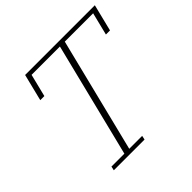

<svg xmlns="http://www.w3.org/2000/svg" viewBox="-176 -864 1030 1030"><g transform="rotate(-45 339.5 -349.0)"><path d="M130 -23H228L390 -674H175L143 -545H112L150 -698H679L641 -545H610L642 -674H427L265 -23H363L358 0H125Z"/></g></svg>

Font: IBM Plex Serif ExtLt
Style: Italic
Weight: 200
Italic angle: -14°
Designer: Mike Abbink, Paul van der Laan, Pieter van Rosmalen
Foundry: Bold Monday
Version: Version 3.001